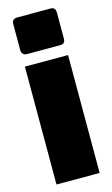

<svg xmlns="http://www.w3.org/2000/svg" viewBox="-117 -790 485 835"><g transform="rotate(-15 126.0 -373.0)"><path d="M223.1 0H28.8V-530.8H223.1ZM202.1 -581.1H51.8Q41 -581.1 34.7 -587.4Q27.8 -593.3 27.8 -604V-721.2Q27.8 -746.1 51.8 -746.1H202.1Q224.1 -746.1 224.1 -721.2V-604Q224.1 -581.5 202.1 -581.1Z"/></g></svg>

Font: Squarion Black
Style: Regular
Weight: 900
Designer: Natanael Gama
Version: Version 1.00;September 12, 2019;FontCreator 11.5.0.2425 64-b